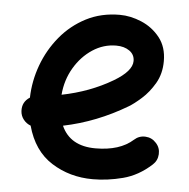

<svg xmlns="http://www.w3.org/2000/svg" viewBox="-46 -590 675 684"><g transform="rotate(5 291.0 -248.0)"><path d="M518.6 -22.9Q472.2 19.5 417.5 33.7Q362.8 47.9 310.1 47.9Q227.5 47.9 162.4 6.6Q97.2 -34.7 73.2 -123Q58.1 -128.4 47.6 -141.6Q37.1 -154.8 36.1 -171.9Q34.2 -204.6 62 -222.2Q63.5 -281.7 84.5 -338.9Q105.5 -396 143.8 -442.4Q182.1 -488.8 235.6 -516.4Q289.1 -543.9 355.5 -543.9Q394 -543.9 433.3 -527.3Q472.7 -510.7 499.3 -477.3Q525.9 -443.8 525.9 -393.1Q525.9 -348.1 505.9 -313.7Q485.8 -279.3 459.7 -256.1Q433.6 -232.9 415.5 -222.2Q306.6 -157.2 188 -132.8Q219.2 -62.5 310.1 -62.5Q397 -62.5 444.3 -105Q461.4 -120.6 484.4 -119.4Q507.3 -118.2 522.5 -101.1Q538.1 -84.5 536.9 -61.3Q535.6 -38.1 518.6 -22.9ZM352.5 -433.6Q307.1 -433.6 268.1 -408Q229 -382.3 203.4 -338.9Q177.7 -295.4 173.3 -242.2Q222.7 -252 268.3 -269Q314 -286.1 354.5 -310.1Q418.5 -348.1 418.5 -384.3Q418.5 -407.2 399.7 -420.4Q380.9 -433.6 352.5 -433.6Z"/></g></svg>

Font: Mikhak-FD SemiBold
Style: Regular
Weight: 600
Designer: Amin Abedi
Version: Version 3.2